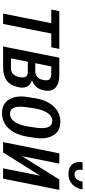

<svg xmlns="http://www.w3.org/2000/svg" viewBox="484 -1271 796 1804"><g transform="rotate(90 882.0 -369.0)"><path d="M424.3 -452.6H294.9L204.6 0H107.4L197.8 -452.6H69.8L85 -528.3H439.5Z M672.9 -452.6H604L573.7 -302.2H647.9Q715.8 -303.2 731.4 -376.5Q739.7 -418.5 725.1 -435.5Q710.4 -452.6 672.9 -452.6ZM622.6 -74.2Q687.5 -74.2 704.6 -153.8Q712.4 -194.3 700.7 -213.4Q689 -232.4 654.3 -232.4H560.1L528.3 -74.2ZM688 -528.3Q765.1 -528.3 804.2 -492.2Q843.3 -456.1 829.1 -383.8Q812.5 -299.8 735.4 -272V-270.5Q776.9 -258.8 793 -226.6Q809.1 -194.3 800.3 -148.9Q784.2 -68.4 736.8 -34.2Q689.5 0 607.9 0H416.5L522 -528.3Z M988.3 -230Q962.4 -64.9 1050.3 -64.9Q1096.2 -65.4 1126 -111.3Q1155.8 -157.2 1167.5 -230L1178.2 -297.4Q1204.6 -461.9 1114.7 -461.9Q1069.8 -461.9 1040 -416Q1010.3 -370.1 999 -297.4ZM1252 -470.7Q1292 -403.3 1274.9 -297.4L1264.2 -230Q1246.1 -117.2 1188 -53.7Q1129.9 9.8 1042 9.8Q954.1 9.8 914.6 -56.6Q874.5 -123 891.6 -230L902.3 -297.4Q919.9 -409.2 978.5 -473.6Q1037.1 -538.1 1125 -538.1Q1212.9 -538.1 1252 -470.7Z M1667 -528.3H1764.2L1658.7 0H1561.5L1630.4 -345.7L1629.4 -346.2L1412.1 0H1315.4L1420.9 -528.3H1517.6L1448.2 -181.2L1449.2 -180.7ZM1504.4 -746.6H1577.1Q1564.5 -671.4 1619.6 -671.4Q1647 -671.4 1664.1 -692.4Q1681.2 -713.4 1686.5 -746.6H1759.8Q1749.5 -683.6 1710 -648.4Q1670.4 -613.3 1611.8 -613.8Q1553.2 -614.3 1523.9 -650.4Q1494.6 -686.5 1504.4 -746.6Z"/></g></svg>

Font: RobotoCondensed-Italic
Style: Italic
Weight: 400
Designer: Google
Version: Version 1.200311; 2013